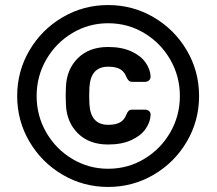

<svg xmlns="http://www.w3.org/2000/svg" viewBox="-20 -730 857 760"><path d="M408 10Q310 10 227.5 -38.5Q145 -87 96.5 -169.5Q48 -252 48 -350Q48 -448 96.5 -530.5Q145 -613 227.5 -661.5Q310 -710 408 -710Q506 -710 588.5 -661.5Q671 -613 719.5 -530.5Q768 -448 768 -350Q768 -252 719.5 -169.5Q671 -87 588.5 -38.5Q506 10 408 10ZM408 -62Q486 -62 551 -101Q616 -140 654 -206Q692 -272 692 -350Q692 -428 654 -494Q616 -560 551 -599Q486 -638 408 -638Q331 -638 266 -599Q201 -560 163 -494Q125 -428 125 -350Q125 -272 163 -206Q201 -140 266 -101Q331 -62 408 -62ZM408 -158Q333 -158 288.5 -202Q244 -246 241 -315L240 -351L241 -387Q244 -456 288.5 -500Q333 -544 408 -544Q462 -544 500 -526.5Q538 -509 556.5 -482Q575 -455 576 -428V-426Q576 -417 569.5 -411.5Q563 -406 554 -406H504Q494 -406 489 -411.5Q484 -417 480 -426Q472 -447 455 -456.5Q438 -466 408 -466Q339 -466 334 -385L333 -351L334 -317Q339 -236 408 -236Q438 -236 455 -245.5Q472 -255 480 -276Q484 -286 489 -291Q494 -296 504 -296H554Q564 -296 570.5 -290Q577 -284 576 -274Q575 -247 556.5 -220Q538 -193 500 -175.5Q462 -158 408 -158Z"/></svg>

Font: Rubik AZ
Style: Regular
Weight: 500
Designer: Hubert and Fischer
Foundry: Hubert & Fischer
Version: Version 2.000